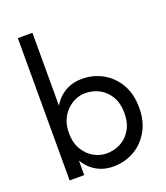

<svg xmlns="http://www.w3.org/2000/svg" viewBox="-144 -879 857 989"><g transform="rotate(-20 285.0 -385.0)"><path d="M150 -780H70V0H150ZM535 -230Q535 -305 504 -358.5Q473 -412 421.5 -441Q370 -470 307 -470Q264 -470 228.5 -453.5Q193 -437 167.5 -406Q142 -375 128 -330.5Q114 -286 114 -230Q114 -156 138.5 -102Q163 -48 206.5 -19Q250 10 307 10Q370 10 421.5 -19Q473 -48 504 -102Q535 -156 535 -230ZM454 -230Q454 -177 432.5 -140Q411 -103 375.5 -84Q340 -65 297 -65Q262 -65 228 -84Q194 -103 172 -140Q150 -177 150 -230Q150 -270 163 -300.5Q176 -331 197.5 -352Q219 -373 245 -384Q271 -395 297 -395Q340 -395 375.5 -376Q411 -357 432.5 -320Q454 -283 454 -230Z"/></g></svg>

Font: Jost* Book
Style: Regular
Weight: 400
Version: Version 3.000